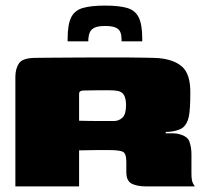

<svg xmlns="http://www.w3.org/2000/svg" viewBox="-20 -667 735 687"><path d="M338 -130Q338 -130 324.5 -130Q311 -130 293.5 -129.5Q276 -129 263 -129V0H35V-392Q35 -421 48 -440.5Q61 -460 109 -460Q124 -460 158.5 -460.5Q193 -461 238 -461Q283 -461 332 -461.5Q381 -462 425.5 -461.5Q470 -461 502.5 -460.5Q535 -460 548 -459Q603 -454 632 -428Q661 -402 661 -337Q661 -274 655.5 -249Q650 -224 635 -211Q626 -204 609.5 -199.5Q593 -195 573 -195V-190Q582 -190 593 -190Q604 -190 612 -189Q650 -182 657.5 -161Q665 -140 665 -116V-46Q665 -21 670.5 -11Q676 -1 677 0H504Q470 0 451 -10Q432 -20 432 -51V-88Q432 -119 418.5 -124.5Q405 -130 371 -130ZM263 -235Q270 -235 287.5 -234.5Q305 -234 325.5 -234Q346 -234 363.5 -234Q381 -234 388 -234Q405 -234 418 -246Q431 -258 431 -291Q431 -314 423.5 -327Q416 -340 399 -342Q389 -344 371 -344Q353 -344 333.5 -344Q314 -344 298 -343.5Q282 -343 275 -343Q274 -343 268.5 -341Q263 -339 263 -330ZM222 -519V-528Q222 -579 234.5 -604.5Q247 -630 276.5 -638.5Q306 -647 356 -647Q406 -647 435 -638.5Q464 -630 476.5 -604.5Q489 -579 489 -528V-519H415V-526Q415 -540 411 -551Q407 -562 394.5 -568Q382 -574 356 -574Q331 -574 318.5 -568Q306 -562 301.5 -551.5Q297 -541 296 -527V-519Z"/></svg>

Font: Genos Thin Black
Style: Regular
Weight: 900
Version: Version 1.010